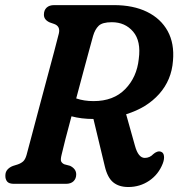

<svg xmlns="http://www.w3.org/2000/svg" viewBox="-20 -720 699 752"><path d="M617.5 -79.5Q601 -37 564.5 -12.2Q528 12.5 482.5 12.5Q446 12.5 423.5 -5.8Q401 -24 390.5 -68.5L346 -254Q298.5 -254 260 -264.5Q246.5 -215 236.2 -174.8Q226 -134.5 221.5 -115Q216 -93.5 220 -86.8Q224 -80 232 -76.5L254.5 -70.5Q278.5 -58.5 278.5 -37Q278.5 -20.5 268 -10.2Q257.5 0 238 0H35Q15 0 7.8 -9.2Q0.5 -18.5 1 -32.5Q1 -46.5 9.2 -55.8Q17.5 -65 30.5 -70L49.5 -76Q62.5 -80.5 70.8 -88Q79 -95.5 84 -113Q91 -139 103.8 -187.2Q116.5 -235.5 132.2 -294.2Q148 -353 163.5 -411.2Q179 -469.5 191.8 -516.8Q204.5 -564 210.5 -589Q217 -617 192.5 -626L174 -632.5Q151.5 -643 152 -663Q152 -680 162.5 -690Q173 -700 192.5 -700H426Q502 -700 556 -673.5Q610 -647 636.8 -598.2Q663.5 -549.5 657.5 -482Q652 -406.5 603.5 -352Q555 -297.5 474 -272.5L508.5 -149.5Q521.5 -101.5 547 -101.5Q566.5 -101.5 580.5 -116.5Q587 -122.5 595.2 -125.5Q603.5 -128.5 611 -125.5Q620.5 -122 622.2 -109.2Q624 -96.5 617.5 -79.5ZM344.5 -579Q339.5 -561.5 329.2 -523.2Q319 -485 305.5 -435.5Q292 -386 278.5 -334.5Q309 -324 346.5 -324Q424.5 -324 470.2 -370.8Q516 -417.5 523.5 -489Q533 -559 501.5 -596Q470 -633 418 -633Q381 -633 366.5 -619Q352 -605 344.5 -579Z"/></svg>

Font: Fraunces 144pt S100 SemiBold
Style: Italic
Weight: 600
Italic angle: -16°
Version: Version 1.000; ttfautohint (v1.8.3)